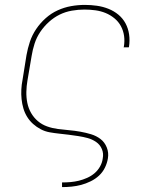

<svg xmlns="http://www.w3.org/2000/svg" viewBox="-20 -548 640 783"><path d="M233 215V196H234Q251 196 268 194.5Q285 193 301.5 189Q318 185 335 177.5Q352 170 365.5 158.5Q379 147 388 131Q397 115 399 98Q403 78 395.5 60Q388 42 372 31Q356 20 337.5 15Q319 10 299.5 7Q280 4 260.5 1.5Q241 -1 221.5 -3Q202 -5 182.5 -8.5Q163 -12 146 -21Q129 -30 115 -42.5Q101 -55 91 -71Q81 -87 75.5 -105.5Q70 -124 68 -143.5Q66 -163 67 -183Q68 -203 72 -223L88 -323Q93 -351 102 -378Q111 -405 127.5 -429.5Q144 -454 166.5 -474Q189 -494 215.5 -506Q242 -518 270 -523Q298 -528 326 -528Q351 -528 375.5 -524.5Q400 -521 422.5 -512Q445 -503 463 -488Q481 -473 492 -452.5Q503 -432 506.5 -407.5Q510 -383 506 -357L505 -355H484L485 -357Q489 -380 486 -401.5Q483 -423 473 -441.5Q463 -460 446.5 -473.5Q430 -487 410.5 -495Q391 -503 369 -506Q347 -509 324 -509Q299 -509 273 -504.5Q247 -500 223.5 -488.5Q200 -477 179.5 -458.5Q159 -440 144 -417.5Q129 -395 121 -370Q113 -345 109 -320L92 -220Q88 -197 87.5 -173.5Q87 -150 91.5 -128Q96 -106 107 -87Q118 -68 134.5 -54Q151 -40 172 -32.5Q193 -25 216 -22Q239 -19 262 -17Q285 -15 307.5 -11Q330 -7 351.5 -0.5Q373 6 390 19Q407 32 415.5 53.5Q424 75 420 98Q417 117 408 135.5Q399 154 384 168Q369 182 349.5 191.5Q330 201 311 206Q292 211 272.5 213Q253 215 234 215Z"/></svg>

Font: Iosevka Thin Extended Oblique
Style: Regular
Weight: 100
Width: 7
Italic angle: -9°
Monospace: yes
Designer: Belleve Invis
Foundry: Belleve Invis
Version: Version 32.5.0; ttfautohint (v1.8.4)